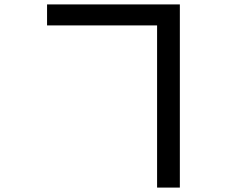

<svg xmlns="http://www.w3.org/2000/svg" viewBox="-20 -797 1040 869"><path d="M193 -682V-777H794V52H691V-682Z"/></svg>

Font: Noto Sans SC Medium
Style: Regular
Weight: 500
Designer: Ryoko NISHIZUKA  (kana, bopomofo & ideographs); Paul D. Hunt (Latin, Greek & Cyrillic); Sandoll Communications , Soo-you
Foundry: Adobe
Version: Version 2.004-H2;hotconv 1.0.118;makeotfexe 2.5.65603